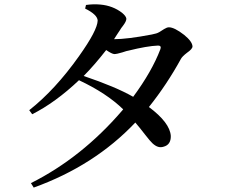

<svg xmlns="http://www.w3.org/2000/svg" viewBox="-20 -807 1040 882"><path d="M716.8 -581.1Q722.7 -597.7 706.1 -597.7Q655.3 -595.7 569.3 -574.2Q563.5 -573.2 560.5 -572.3Q553.7 -570.3 542 -566.4Q516.6 -558.6 504.9 -558.6Q493.2 -559.6 467.8 -577.1Q412.1 -505.9 364.3 -458Q511.7 -408.2 591.8 -362.3Q677.7 -478.5 716.8 -581.1ZM371.1 -767.6 375 -784.2Q409.2 -789.1 440.4 -786.1Q498 -781.2 541 -748Q559.6 -732.4 560.5 -720.7Q560.5 -709 544.9 -688.5Q536.1 -677.7 531.2 -668.9Q526.4 -662.1 517.6 -648.4Q507.8 -633.8 503.9 -627Q564.5 -627 676.8 -648.4Q690.4 -651.4 697.3 -653.3Q709 -656.2 734.4 -673.8Q747.1 -681.6 755.9 -681.6Q781.2 -681.6 826.2 -646.5Q863.3 -616.2 864.3 -593.8Q864.3 -582 838.9 -564.5Q817.4 -547.9 811.5 -537.1Q746.1 -418 664.1 -315.4Q760.7 -243.2 764.6 -182.6Q765.6 -141.6 730.5 -132.8Q724.6 -130.9 718.8 -130.9Q694.3 -129.9 667 -163.1Q661.1 -170.9 646.5 -188.5Q620.1 -222.7 601.6 -244.1Q414.1 -45.9 134.8 54.7L122.1 34.2Q355.5 -83 541 -298.8Q543.9 -302.7 545.9 -304.7Q469.7 -378.9 342.8 -438.5Q234.4 -335.9 127.9 -282.2L114.3 -300.8Q233.4 -394.5 342.8 -548.8Q427.7 -668 428.7 -712.9Q426.8 -740.2 371.1 -767.6Z"/></svg>

Font: GenYoMin JP SemiBold
Style: Regular
Weight: 600
Version: Version 1.001;PS 1;hotconv 16.6.51;makeotf.lib2.5.65220 DEVE